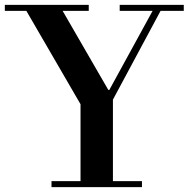

<svg xmlns="http://www.w3.org/2000/svg" viewBox="-62 -774 780 794"><path d="M151 0V-25H271V-343L47 -729H-42V-754H305V-729H197L386 -402H390L569 -729H433V-754H698V-729H602L405 -362V-25H525V0Z"/></svg>

Font: Libre Bodoni
Style: Regular
Weight: 400
Designer: Pablo Impallari, Rodrigo Fuenzalida
Foundry: Impallari Type
Version: Version 2.005;gftools[0.9.23]